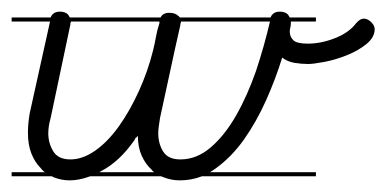

<svg xmlns="http://www.w3.org/2000/svg" viewBox="-20 -317 664 330"><path d="M523 -280H480Q480 -273 479 -269.5Q478 -266 478 -263Q478 -254 484 -248Q490 -242 509 -242Q532 -242 556 -251.5Q580 -261 592 -277Q599 -285 605 -285Q612 -285 618 -279Q624 -273 624 -267Q624 -253 610 -241.5Q596 -230 576 -222Q556 -214 537 -210.5Q518 -207 510 -207Q498 -207 486 -209Q474 -211 465 -218Q454 -182 437.5 -145Q421 -108 399.5 -77.5Q378 -47 350 -27L341 -21H523V-14H327Q309 -7 289 -7Q275 -7 262 -12Q260 -13 257 -14H135Q116 -7 100 -7Q86 -7 73 -12Q71 -13 69 -14H0V-21H57Q53 -24 50 -28Q40 -38 34 -53Q28 -68 28 -89Q28 -104 31 -122L66 -280H0V-287H67Q71 -297 83 -297Q92 -297 97 -292Q99 -289 100 -287H256Q260 -295 271 -295Q281 -295 286 -290Q288 -289 289 -287H445Q449 -297 461 -297Q470 -297 475 -292Q477 -289 478 -287H523ZM290 -276Q290 -275 290 -274L281 -234L255 -114Q254 -107 253 -100.5Q252 -94 252 -88Q252 -70 260.5 -56.5Q269 -43 290 -43Q318 -43 342 -63.5Q366 -84 385.5 -118Q405 -152 420 -195Q434 -237 444 -280H291V-279Q291 -278 290 -276ZM101 -277Q101 -276 101 -275L67 -114Q65 -107 64 -100.5Q63 -94 63 -88Q63 -71 71.5 -57Q80 -43 101 -43Q122 -43 143.5 -58Q165 -73 184 -99.5Q203 -126 218.5 -160Q234 -194 243 -230Q246 -242 248 -253.5Q250 -265 254 -277V-280H102Q102 -279 101 -277ZM240 -26Q230 -35 223.5 -49.5Q217 -64 217 -83Q216 -83 215 -81.5Q214 -80 213 -80L211 -76Q185 -39 154 -23Q152 -22 151 -21H245Q242 -23 240 -26Z"/></svg>

Font: Gruenewald VA 3. Klasse
Style: Regular
Weight: 400
Designer: Peter Wiegel
Foundry: Peter Wiegel, nach dem Schriftentwurf von Dr. H. Gr¸newald
Version: Version 0.007